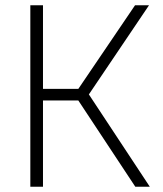

<svg xmlns="http://www.w3.org/2000/svg" viewBox="-20 -708 617 728"><path d="M95 0V-688H143V-371H277L492 -688H545L317 -350L548 0H493L277 -327H143V0Z"/></svg>

Font: Saira Semi Condensed ExtraLight
Style: Regular
Weight: 200
Width: 4
Designer: Hector Gatti with collaboration of the Omnibus-Type team
Foundry: Omnibus-Type
Version: Version 1.001; ttfautohint (v1.8)